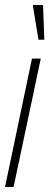

<svg xmlns="http://www.w3.org/2000/svg" viewBox="-20 -743 196 763"><path d="M0 0 107 -510H142L34 0ZM133 -585 111 -718V-723H151L156 -590V-585Z"/></svg>

Font: Saira Ultra Condensed Thin
Style: Italic
Weight: 100
Width: 1
Italic angle: -12°
Designer: Hector Gatti with collaboration of the Omnibus-Type team
Foundry: Omnibus-Type
Version: Version 1.001; ttfautohint (v1.8)